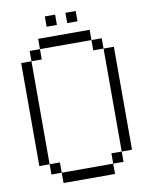

<svg xmlns="http://www.w3.org/2000/svg" viewBox="-110 -1146 953 1224"><g transform="rotate(-10 366.5 -533.5)"><path d="M600 -800H533.3V-866.7H600ZM600 -133.3V-800H666.7V-133.3ZM600 -66.7H533.3V-133.3H600ZM133.3 -133.3H66.7V-800H133.3ZM133.3 -66.7V-133.3H200V-66.7ZM133.3 -800V-866.7H200V-800ZM266.7 -1000V-1066.7H333.3V-1000ZM400 -1000V-1066.7H466.7V-1000ZM533.3 -66.7V0H200V-66.7ZM533.3 -933.3V-866.7H200V-933.3Z"/></g></svg>

Font: Galmuri14 Regular
Style: Regular
Weight: 400
Designer: Lee Minseo (quiple)
Version: Version 2.399;hotconv 1.1.1;makeotfexe 2.6.0 DEVELOPMENT